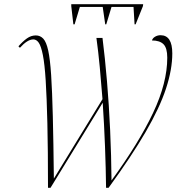

<svg xmlns="http://www.w3.org/2000/svg" viewBox="-20 -895 855 916"><path d="M330 -779 320 -866V-875H663L662 -866L627 -779H622L617 -862H512L487 -779H482L470 -862H361L336 -779ZM209 1Q209 -181 206 -306.5Q203 -432 198 -511Q193 -590 184.5 -632.5Q176 -675 165 -691Q154 -707 139 -707Q111 -707 75 -667L68 -674Q88 -697 108 -711.5Q128 -726 151 -726Q172 -726 186.5 -710.5Q201 -695 210 -654Q219 -613 224 -537Q229 -461 232 -340Q235 -219 237 -43L469 -422Q463 -500 456 -574.5Q449 -649 440 -714H469Q481 -619 490.5 -506.5Q500 -394 505.5 -273.5Q511 -153 512 -34Q643 -214 710.5 -357Q778 -500 778 -620Q778 -666 760 -684Q742 -702 705 -702Q708 -713 720 -720Q732 -727 746 -727Q802 -727 802 -640Q802 -564 772 -472.5Q742 -381 675 -265.5Q608 -150 498 1H486Q485 -91 481 -196Q477 -301 470 -405L221 1Z"/></svg>

Font: Noto Serif Display SemiCondensed Thin
Style: Italic
Weight: 100
Width: 4
Italic angle: -12°
Designer: Monotype Design Team
Foundry: Monotype Imaging Inc.
Version: Version 2.009